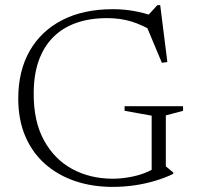

<svg xmlns="http://www.w3.org/2000/svg" viewBox="-20 -722 770 752"><path d="M629.5 -70.5 658.5 -46.5V-41Q626.5 -25.5 588.2 -14Q550 -2.5 507.5 3.8Q465 10 421 10Q341.5 10 274.2 -12.8Q207 -35.5 157 -79.5Q107 -123.5 79.2 -188Q51.5 -252.5 51.5 -336Q51.5 -444 96.2 -522.5Q141 -601 224 -643.5Q307 -686 422 -686Q465 -686 504.2 -679Q543.5 -672 586.5 -657.5L556.5 -658.5L596.5 -702H607.5L635.5 -479L614 -476L546 -638.5L589 -594Q538 -624.5 494.5 -637.8Q451 -651 399.5 -651Q331 -651 277.8 -632Q224.5 -613 187.5 -575.5Q150.5 -538 131.2 -483Q112 -428 112 -355.5Q111.5 -247 152 -172.8Q192.5 -98.5 262.2 -60.5Q332 -22.5 420 -22Q452 -22 485.2 -27.8Q518.5 -33.5 547.2 -44.5Q576 -55.5 593 -70L574 -31.5V-269L468 -288V-306H697V-288L629.5 -270Z"/></svg>

Font: Newsreader 16pt 16pt Light
Style: Regular
Weight: 300
Version: Version 1.003